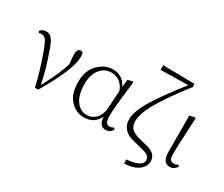

<svg xmlns="http://www.w3.org/2000/svg" viewBox="-154 -1209 2128 1827"><g transform="rotate(30 909.5 -296.0)"><path d="M7.8 -468.8 0 -487.3Q24.4 -516.6 63.5 -516.6Q101.6 -516.6 127 -487.3Q152.3 -458 176.8 -385.7Q247.1 -188.5 272.5 -47.9Q314.5 -128.9 329.6 -158.7Q344.7 -188.5 368.7 -245.6Q392.6 -302.7 409.2 -357.4Q400.4 -429.7 400.4 -461.9Q400.4 -522.5 440.4 -522.5Q456.1 -522.5 464.8 -510.7Q468.8 -498 468.8 -468.8Q468.8 -329.1 273.4 2H236.3Q206.1 -150.4 123 -373Q99.6 -431.6 82.5 -451.7Q65.4 -471.7 38.1 -471.7Q21.5 -471.7 7.8 -468.8Z M936.5 -177.7 949.2 -373Q906.2 -487.3 795.9 -487.3Q721.7 -487.3 674.8 -426.8Q627.9 -366.2 627.9 -269.5Q627.9 -147.5 674.8 -83.5Q721.7 -19.5 792 -19.5Q849.6 -19.5 890.6 -62Q931.6 -104.5 936.5 -177.7ZM1082 -46.9 1091.8 -29.3Q1065.4 13.7 1017.6 13.7Q983.4 13.7 964.4 -9.8Q945.3 -33.2 940.4 -85.9Q892.6 13.7 782.2 13.7Q690.4 13.7 627.9 -54.7Q565.4 -123 565.4 -253.9Q565.4 -377.9 636.7 -449.7Q708 -521.5 795.9 -521.5Q903.3 -521.5 953.1 -420.9L961.9 -502.9L1012.7 -516.6L1022.5 -510.7Q985.4 -217.8 985.4 -124Q985.4 -72.3 998 -52.7Q1010.7 -33.2 1036.1 -33.2Q1056.6 -33.2 1082 -46.9Z M1347.7 -74.2 1429.7 -53.7Q1492.2 -37.1 1517.1 -9.8Q1542 17.6 1542 57.6Q1542 116.2 1487.8 157.2Q1433.6 198.2 1334 202.1L1330.1 158.2Q1500 143.6 1500 72.3Q1500 44.9 1481 27.3Q1461.9 9.8 1409.2 -2.9L1300.8 -30.3Q1163.1 -65.4 1163.1 -189.5Q1163.1 -275.4 1246.1 -411.1Q1329.1 -546.9 1489.3 -749L1187.5 -743.2V-793.9L1532.2 -789.1L1535.2 -755.9Q1375 -548.8 1298.8 -418Q1222.7 -287.1 1222.7 -200.2Q1222.7 -149.4 1250.5 -120.6Q1278.3 -91.8 1347.7 -74.2Z M1724.6 13.7Q1684.6 13.7 1664.1 -14.6Q1643.6 -43 1642.6 -109.4L1641.6 -502L1698.2 -515.6L1707 -509.8Q1704.1 -443.4 1700.2 -366.2Q1696.3 -289.1 1694.3 -254.4Q1692.4 -219.7 1691.4 -181.6Q1690.4 -143.6 1690.4 -114.3Q1690.4 -67.4 1702.6 -50.3Q1714.8 -33.2 1741.2 -33.2Q1763.7 -33.2 1789.1 -46.9L1796.9 -29.3Q1768.6 13.7 1724.6 13.7Z"/></g></svg>

Font: GenYoMin TW TTF ExtraLight
Style: Regular
Weight: 250
Version: Version 1.300